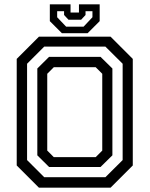

<svg xmlns="http://www.w3.org/2000/svg" viewBox="-20 -870 693 890"><path d="M160.5 0 57.5 -103V-597L160.5 -700H492.5L595.5 -597V-103L492.5 0ZM229.5 -141.5H423.5L454 -172V-528L423.5 -558.5H229.5L199 -528V-172ZM185 -48.5H468.5L548.5 -128V-574.5L468.5 -654H185L105.5 -574.5V-128ZM207.5 -96 153 -150V-552.5L207.5 -606.5H446L501 -552.5V-150L446 -96ZM267 -716 211 -772V-850H307V-812H346V-850H442V-772L386 -716ZM286.5 -746.5H367.5L408.5 -790V-818H376.5V-800.5L356 -778.5H297.5L277 -800.5V-818H245V-790Z"/></svg>

Font: Tourney Medium
Style: Regular
Weight: 500
Designer: Tyler Finck
Foundry: Etcetera Type Co
Version: Version 1.015